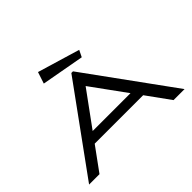

<svg xmlns="http://www.w3.org/2000/svg" viewBox="-165 -1066 1331 1331"><g transform="rotate(-45 500.0 -401.0)"><path d="M620 -660 644 -709 333 -802 305 -717ZM860 0H968L508 -634H492L32 0H134L260 -173H735ZM498 -500 683 -245H312Z"/></g></svg>

Font: Inconsolata UltraExpanded
Style: Regular
Weight: 400
Width: 9
Monospace: yes
Designer: Raph Levien, Cyreal, Brenton Simpson
Foundry: Raph Levien, Cyreal, Google
Version: Version 3.100